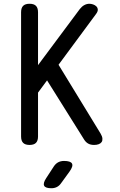

<svg xmlns="http://www.w3.org/2000/svg" viewBox="-20 -760 640 1020"><path d="M182 -35Q182 -12 171 -1Q160 10 137 10Q114 10 103 -1Q92 -12 92 -35V-695Q92 -718 103 -729Q114 -740 137 -740Q160 -740 171 -729Q182 -718 182 -695V-414L404 -712Q415 -726 428 -733Q441 -740 455 -740Q464 -740 474.5 -736.5Q485 -733 492 -726Q499 -719 499.5 -708.5Q500 -698 489 -684L291 -416L514 -51Q523 -36 524 -24.5Q525 -13 520 -5.5Q515 2 504.5 6Q494 10 480 10Q461 10 448 2.5Q435 -5 426 -20L230 -333L182 -268ZM225 187 266 124Q276 109 289.5 102Q303 95 320 95Q355 95 362.5 109Q370 123 349 152L304 214Q295 227 282 233.5Q269 240 253 240Q221 240 214.5 226.5Q208 213 225 187Z"/></svg>

Font: Maple Mono Normal
Style: Regular
Weight: 400
Monospace: yes
Designer: subframe7536
Version: Version 7.000